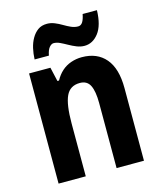

<svg xmlns="http://www.w3.org/2000/svg" viewBox="-113 -839 774 921"><g transform="rotate(-15 274.0 -378.0)"><path d="M327 -557Q403 -557 445 -507.5Q487 -458 487 -361V0H351V-323Q351 -381 336.5 -410.5Q322 -440 286 -440Q237 -440 217.5 -398Q198 -356 198 -262V0H63V-547H169L185 -477H193Q207 -503 227 -521Q247 -539 273 -548Q299 -557 327 -557ZM106 -605Q107 -633 113 -659.5Q119 -686 131.5 -707.5Q144 -729 162 -742Q180 -755 207 -755Q226 -755 244.5 -747.5Q263 -740 280.5 -729.5Q298 -719 315 -711.5Q332 -704 349 -704Q363 -704 371.5 -717Q380 -730 385 -756H456Q454 -681 425 -643.5Q396 -606 355 -606Q336 -606 317 -613.5Q298 -621 279.5 -631.5Q261 -642 245 -649.5Q229 -657 214 -657Q203 -657 192.5 -644.5Q182 -632 177 -605Z"/></g></svg>

Font: Noto Sans Condensed
Style: Regular
Weight: 400
Width: 3
Version: Version 2.013